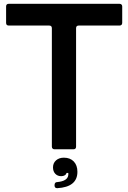

<svg xmlns="http://www.w3.org/2000/svg" viewBox="-20 -783 672 1007"><path d="M266 0Q260 0 256 -3.5Q252 -7 252 -14V-635Q252 -649 238 -649H26Q12 -649 12 -663V-749Q12 -763 26 -763H607Q613 -763 617 -759.5Q621 -756 621 -749V-663Q621 -656 617 -652.5Q613 -649 607 -649H393Q379 -649 379 -635V-14Q379 0 365 0ZM266 189Q266 172 280 172Q334 167 338 136Q339 130 338 124H329Q327 132 319.5 136.5Q312 141 301 141Q282 141 270 128.5Q258 116 258 95Q258 72 274 58Q290 44 315 44Q348 44 367 64Q386 84 386 118Q386 198 280 204Q266 204 266 189Z"/></svg>

Font: Open Sauce Two SemiBold
Style: Regular
Weight: 600
Designer: Alfredo Marco Pradil
Foundry: Creative Sauce Fz LLC
Version: Version 1.477